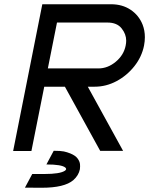

<svg xmlns="http://www.w3.org/2000/svg" viewBox="-20 -718 709 913"><path d="M207.5 -392.6H447.3Q492.7 -392.6 530.8 -424.6Q568.8 -456.5 577.6 -501.5Q580.1 -513.7 580.1 -524.9Q580.1 -555.7 558.1 -583.3Q536.1 -610.8 490.7 -610.8H251ZM397.5 -305.7 565.4 -0.5H456.5L288.6 -305.7H190.4L129.4 0H42.5L181.2 -697.8H507.8Q562 -697.8 601.3 -671.4Q640.6 -645 658.2 -600.6Q668.9 -572.8 668.9 -541Q668.9 -522 665 -501.5Q654.3 -447.8 618.9 -403.1Q583.5 -358.4 533.9 -332Q484.4 -305.7 430.2 -305.7ZM178.7 174.8 98.6 174.3 133.3 109.4H191.4Q264.6 109.4 288.1 94.2Q293.5 90.8 294.4 86.9V85.9Q294.4 82 291 79.1Q273.9 64 200.7 64L235.4 -1Q268.6 -1 283.7 2.2Q298.8 5.4 314.5 11.7Q338.4 21.5 348.6 35.2Q358.9 48.8 360.4 62.5Q360.8 68.4 360.8 73.7Q360.8 81.1 359.9 86.9Q354 116.2 328.6 138.7Q286.1 174.8 178.7 174.8Z"/></svg>

Font: Qaz
Style: Italic
Weight: 400
Italic angle: -11.25°
Designer: GGBotNet
Foundry: f0n7
Version: 0.70